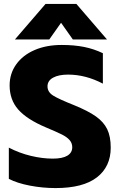

<svg xmlns="http://www.w3.org/2000/svg" viewBox="-20 -943 609 978"><path d="M212 -923H369L525 -742H351L291 -827L231 -742H56ZM25 -32V-191Q79 -163 137.5 -149Q196 -135 249 -135Q298 -135 323 -150Q348 -165 348 -193Q348 -214 334.5 -229.5Q321 -245 295 -258Q269 -271 214 -294Q117 -335 73 -385Q29 -435 29 -508Q29 -568 62.5 -615Q96 -662 156 -688Q216 -714 294 -714Q358 -714 408 -704Q458 -694 504 -672V-517Q416 -563 327 -563Q279 -563 250.5 -547.5Q222 -532 222 -503Q222 -474 251 -456Q280 -438 358 -407Q429 -378 468.5 -350Q508 -322 526 -285Q544 -248 544 -191Q544 -94 473.5 -39.5Q403 15 263 15Q197 15 132 2.5Q67 -10 25 -32Z"/></svg>

Font: Prompt
Style: Bold
Weight: 700
Designer: Katatrad Team
Foundry: CadsonDemak
Version: Version 1.000